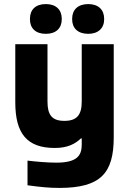

<svg xmlns="http://www.w3.org/2000/svg" viewBox="-20 -717 632 942"><path d="M538 -44V-500H381V-219C381 -154 358 -124 296 -124C235 -124 213 -153 213 -219V-500H55V-215C55 -61 113 9 249 9C313 9 350 -12 377 -38H381V-7C381 48 356 81 256 81C212 81 156 76 115 71V192C180 201 223 205 271 205C475 205 538 132 538 -44ZM127 -622C127 -579 154 -551 205 -551C255 -551 283 -579 283 -622V-625C283 -669 255 -697 205 -697C154 -697 127 -669 127 -625ZM334 -622C334 -579 362 -551 413 -551C462 -551 491 -579 491 -622V-625C491 -669 463 -697 413 -697C362 -697 334 -669 334 -625Z"/></svg>

Font: LT Wave Alt Black
Style: Regular
Weight: 900
Designer: Daniel Lyons
Version: Version 2.5 (Glyphs App)